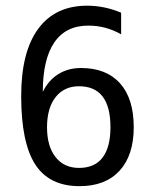

<svg xmlns="http://www.w3.org/2000/svg" viewBox="-20 -636 540 668"><path d="M401.4 -591.8V-516.6Q376 -531.2 347.2 -539.1Q318.4 -546.9 287.1 -546.9Q209 -546.9 168.9 -488.3Q128.9 -429.7 128.9 -316.4Q148.4 -356.4 182.6 -377.9Q216.8 -399.4 261.7 -399.4Q349.6 -399.4 397.5 -346.2Q445.3 -293 445.3 -193.4Q445.3 -95.7 396 -42Q346.7 11.7 256.8 11.7Q151.4 11.7 102.5 -64Q53.7 -139.6 53.7 -301.8Q53.7 -455.1 112.8 -535.6Q171.9 -616.2 283.2 -616.2Q313.5 -616.2 343.8 -609.9Q374 -603.5 401.4 -591.8ZM254.9 -335.9Q203.1 -335.9 173.3 -297.9Q143.6 -259.8 143.6 -193.4Q143.6 -127 173.3 -89.4Q203.1 -51.8 254.9 -51.8Q309.6 -51.8 336.9 -87.9Q364.3 -124 364.3 -193.4Q364.3 -264.6 336.9 -300.3Q309.6 -335.9 254.9 -335.9Z"/></svg>

Font: BabelStone Marchen
Style: Regular
Weight: 400
Designer: Andrew West
Foundry: Andrew West
Version: Version 9.003 2021-11-11